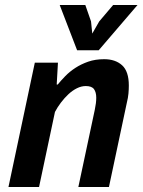

<svg xmlns="http://www.w3.org/2000/svg" viewBox="-20 -752 573 772"><path d="M295 0 361 -310Q367 -338 367 -359Q367 -381 358 -393.5Q349 -406 325 -406Q307 -406 289 -397Q271 -388 255 -373Q239 -358 225 -339.5Q211 -321 201 -302L137 0H14L120 -500H213L208 -412H212Q225 -428 242.5 -446Q260 -464 283 -479Q306 -494 334.5 -504Q363 -514 399 -514Q444 -514 471 -489.5Q498 -465 498 -408Q498 -393 496.5 -376Q495 -359 490 -339L418 0ZM377 -550H290L220 -732H323L346 -666L351 -617L379 -666L435 -732H533Z"/></svg>

Font: PT Sans
Style: Bold Italic
Weight: 700
Italic angle: -12°
Designer: A.Korolkova, O.Umpeleva, V.Yefimov
Foundry: ParaType Ltd
Version: Version 2.003W OFL